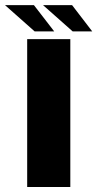

<svg xmlns="http://www.w3.org/2000/svg" viewBox="-62 -750 390 770"><path d="M47 0H220V-593H47ZM77 -624H155.5L74 -729.5H-42ZM229.5 -624H308L227 -729.5H110.5Z"/></svg>

Font: Anybody
Style: Bold
Weight: 700
Designer: Tyler Finck
Foundry: Etcetera Type Company
Version: Version 1.110